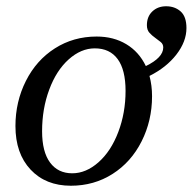

<svg xmlns="http://www.w3.org/2000/svg" viewBox="-20 -589 621 619"><path d="M461.9 -344.2Q470.2 -313.5 470.2 -278.8Q470.2 -200.2 436.5 -133.3Q402.8 -66.4 343 -28.3Q283.2 9.8 208.5 9.8Q127.4 9.8 78.6 -42.2Q29.8 -94.2 29.8 -182.6Q29.8 -261.2 63.5 -328.1Q97.2 -395 157 -433.1Q216.8 -471.2 291.5 -471.2Q346.2 -471.2 387.2 -446.5Q428.2 -421.9 450.2 -376Q506.3 -403.3 506.3 -436Q506.3 -446.8 498 -453.6Q489.7 -460.4 480 -467.3Q470.2 -474.1 461.9 -483.2Q453.6 -492.2 453.6 -507.8Q453.6 -535.6 471.2 -552.2Q488.8 -568.8 515.6 -568.8Q543.5 -568.8 562.3 -552.2Q581.1 -535.6 581.1 -498.5Q581.1 -455.1 548.8 -413.3Q516.6 -371.6 461.9 -344.2ZM115.7 -166Q115.7 -99.6 141.4 -64.9Q167 -30.3 212.9 -30.3Q257.3 -30.3 297.6 -65.9Q337.9 -101.6 361.3 -163.3Q384.8 -225.1 384.8 -295.9Q384.8 -363.8 359.4 -398.4Q334 -433.1 285.6 -433.1Q241.2 -433.1 201.4 -397.5Q161.6 -361.8 138.7 -300Q115.7 -238.3 115.7 -166Z"/></svg>

Font: Liberation Serif
Style: Italic
Weight: 400
Italic angle: -16.333°
Designer: Steve Matteson
Foundry: Ascender Corporation
Version: Version 2.1.5